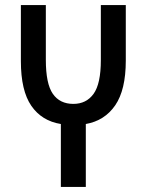

<svg xmlns="http://www.w3.org/2000/svg" viewBox="-20 -734 575 754"><path d="M219 0V-247Q144 -259 103 -318.5Q62 -378 62 -494V-714H160V-499Q160 -405 187.5 -365.5Q215 -326 268 -326Q319 -326 347.5 -365.5Q376 -405 376 -498V-714H474V-496Q474 -381 432.5 -320.5Q391 -260 317 -247V0Z"/></svg>

Font: Noto Sans Georgian ExtraCondensed Medium
Style: Regular
Weight: 500
Width: 2
Designer: Monotype Design Team, Akaki Razmadze
Foundry: Google LLC
Version: Version 2.005; ttfautohint (v1.8.4.7-5d5b)